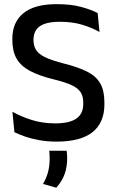

<svg xmlns="http://www.w3.org/2000/svg" viewBox="-20 -671 564 926"><path d="M253.5 12Q208 12 169.5 5Q131 -2 100.8 -12.5Q70.5 -23 49.5 -33.5L40 -132Q78.5 -110 131.2 -93Q184 -76 245.5 -76Q315.5 -76 348.5 -99.2Q381.5 -122.5 381.5 -169.5V-177Q381.5 -207.5 368.2 -227.2Q355 -247 323.5 -261.2Q292 -275.5 238 -288.5Q167 -306 123.2 -329.8Q79.5 -353.5 59.5 -389.2Q39.5 -425 39.5 -478.5V-483.5Q39.5 -564 93 -607.5Q146.5 -651 253.5 -651Q322 -651 370.8 -637.8Q419.5 -624.5 451 -608L460 -516.5Q423.5 -537.5 376 -551.8Q328.5 -566 269 -566Q222.5 -566 194.5 -555.8Q166.5 -545.5 154 -526.2Q141.5 -507 141.5 -480V-478Q141.5 -450 154 -430Q166.5 -410 198.2 -394.8Q230 -379.5 288.5 -364.5Q358 -347 400.8 -325.2Q443.5 -303.5 463.5 -268.8Q483.5 -234 483.5 -177.5V-167.5Q483.5 -79 426 -33.5Q368.5 12 253.5 12ZM301.5 56Q302.5 63 303.2 72.5Q304 82 304 92.5Q304 133.5 292 167.8Q280 202 251.5 234.5L187.5 216Q203.5 189 211.5 159.5Q219.5 130 219.5 93.5Q219.5 83.5 219 74.5Q218.5 65.5 217.5 56Z"/></svg>

Font: Anek Latin Medium
Style: Regular
Weight: 500
Designer: Yesha Goshar
Foundry: Ek Type
Version: Version 1.003